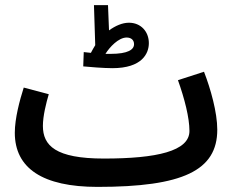

<svg xmlns="http://www.w3.org/2000/svg" viewBox="-20 -711 923 752"><path d="M420 -444C537 -444 563 -502 563 -542C563 -587 532 -622 485 -622C459 -622 432 -610 407 -592L403 -691H348L353 -534C347 -524 341 -514 336 -504C325 -505 316 -506 308 -507L306 -451C325 -449 386 -444 420 -444ZM476 -564C494 -564 505 -554 505 -538C505 -517 482 -500 413 -500C407 -500 400 -500 393 -500C409 -526 444 -564 476 -564ZM362 21C696 21 831 -43 831 -203C831 -271 805 -363 779 -430L677 -397C703 -324 722 -250 722 -198C722 -119 594 -90 387 -90C197 -90 148 -141 148 -218C148 -257 161 -308 171 -342L73 -368C57 -318 38 -247 38 -191C38 -52 147 21 362 21Z"/></svg>

Font: Noto Sans Arabic Cond SemBd
Style: Regular
Weight: 600
Width: 3
Designer: Monotype Design Team, Nadine Chahine, Nizar Qandah and Khaled Hosny
Foundry: Monotype Imaging Inc.
Version: Version 2.012